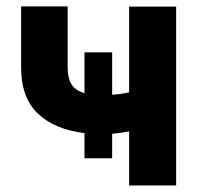

<svg xmlns="http://www.w3.org/2000/svg" viewBox="-20 -566 602 586"><path d="M322.3 -406.2V-276.9Q347.2 -278.3 374 -284.2V-545.9H517.6V0H374V-165Q347.2 -159.7 322.3 -157.7V-83H237.8V-159.7Q146.5 -170.9 95.5 -219.5Q44.4 -268.1 44.4 -360.4V-546.4H186.5V-360.4Q186.5 -327.1 198.5 -308.3Q210.4 -289.6 237.8 -281.7V-406.2Z"/></svg>

Font: Inter Tight
Style: Bold
Weight: 700
Designer: Rasmus Andersson
Foundry: rsms
Version: Version 3.004; ttfautohint (v1.8.4.7-5d5b)